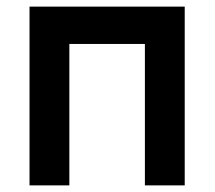

<svg xmlns="http://www.w3.org/2000/svg" viewBox="-20 -560 648 580"><path d="M69.2 -540H538V0H417.7V-427.2H189.5V0H69.2Z"/></svg>

Font: Tap Sans
Style: Regular
Weight: 400
Designer: Tap Payments
Foundry: Tap Payments
Version: Version 1.001;Glyphs 3.1.2 (3151)